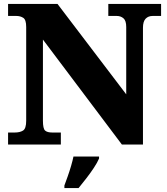

<svg xmlns="http://www.w3.org/2000/svg" viewBox="-20 -734 846 975"><path d="M21 0V-61H54Q81 -61 97 -71Q113 -81 113 -121V-597Q113 -634 98 -643.5Q83 -653 63 -653H21V-714H272L621 -255V-597Q621 -629 607 -641Q593 -653 573 -653H530V-714H798V-653H755Q733 -653 719.5 -639Q706 -625 706 -593V0H599L198 -533V-121Q198 -81 209 -71Q220 -61 246 -61H289V0ZM307 208Q314 189 323.5 162.5Q333 136 341 108.5Q349 81 353 61H483V71Q474 92 456.5 118.5Q439 145 418 172Q397 199 379 221H307Z"/></svg>

Font: Noto Serif Tamil Black
Style: Regular
Weight: 900
Designer: Indian Type Foundry, Tom Grace, and the Monotype Design Team
Foundry: Monotype Imaging Inc.
Version: Version 2.004; ttfautohint (v1.8.4.7-5d5b)